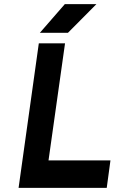

<svg xmlns="http://www.w3.org/2000/svg" viewBox="-20 -910 555 930"><path d="M173 -751H309L447 -890H294ZM70 0H497L515 -133H215L295 -700H168Z"/></svg>

Font: Unageo
Style: Bold-Italic
Weight: 700
Designer: Richard Sepsi
Foundry: Richard Sepsi
Version: Version 2.000